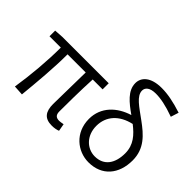

<svg xmlns="http://www.w3.org/2000/svg" viewBox="-138 -1154 1511 1511"><g transform="rotate(45 617.5 -398.0)"><path d="M535 13C565 13 587 8 605 1L594 -61C573 -57 559 -55 550 -55C516 -55 499 -70 499 -109C499 -165 500 -345 507 -472H617V-540H102L26 -535V-472H152C152 -323 137 -153 113 0L196 5C211 -148 227 -317 227 -472H429C428 -350 423 -174 423 -115C423 -31 455 13 535 13Z M944 13C1093 13 1180 -91 1180 -244C1180 -375 1098 -447 1006 -514C918 -579 843 -624 843 -685C843 -717 870 -745 937 -745C990 -745 1055 -733 1149 -699L1170 -765C1078 -795 1005 -809 939 -809C817 -809 764 -753 764 -689C764 -605 839 -546 920 -489C799 -452 705 -364 705 -232C705 -78 823 13 944 13ZM977 -447C1045 -394 1099 -336 1099 -242C1099 -131 1049 -55 946 -55C861 -55 785 -124 785 -234C785 -342 856 -420 977 -447Z"/></g></svg>

Font: Noto Sans CJK SC DemiLight
Style: Regular
Weight: 350
Designer: Ryoko NISHIZUKA 西塚涼子 (kana, bopomofo & ideographs); Paul D. Hunt (Latin, Greek & Cyrillic); Sandoll Communications 산돌커뮤니
Foundry: Adobe
Version: Version 2.004;hotconv 1.0.118;makeotfexe 2.5.65603